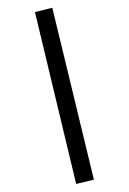

<svg xmlns="http://www.w3.org/2000/svg" viewBox="-94 -752 657 976"><g transform="rotate(10 234.0 -264.5)"><path d="M370 166 12 -658 95 -695 455 129Z"/></g></svg>

Font: Faustina
Style: Bold
Weight: 700
Designer: Alfonso Garcia
Foundry: http://www.omnibus-type.com
Version: Version 1.200